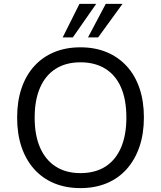

<svg xmlns="http://www.w3.org/2000/svg" viewBox="-20 -957 826 986"><path d="M393 9Q318 9 258 -16Q198 -41 155.5 -88.5Q113 -136 90.5 -202.5Q68 -269 68 -353Q68 -437 90.5 -503.5Q113 -570 155.5 -617Q198 -664 258 -689Q318 -714 393 -714Q468 -714 528 -689Q588 -664 631 -617Q674 -570 696.5 -503.5Q719 -437 719 -354Q719 -270 696 -203Q673 -136 630.5 -88.5Q588 -41 528 -16Q468 9 393 9ZM393 -68Q468 -68 520.5 -101Q573 -134 601 -198Q629 -262 629 -353Q629 -445 601.5 -508Q574 -571 521 -604Q468 -637 393 -637Q319 -637 266.5 -604Q214 -571 186 -507.5Q158 -444 158 -353Q158 -262 186 -198.5Q214 -135 266.5 -101.5Q319 -68 393 -68ZM302 -765 388 -937H474L354 -765ZM432 -765 523 -937H609L484 -765Z"/></svg>

Font: Nunito Sans 10pt
Style: Regular
Weight: 400
Designer: Vernon Adams
Foundry: Vernon Adams
Version: Version 3.101;gftools[0.9.27]